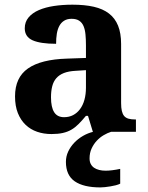

<svg xmlns="http://www.w3.org/2000/svg" viewBox="-20 -569 639 829"><path d="M200.2 -148.9Q200.2 -106 213.9 -84.5Q227.5 -63 256.8 -63Q278.3 -63 295.7 -72Q313 -81.1 325.4 -97.7Q337.9 -114.3 344.5 -137.9Q351.1 -161.6 351.1 -190.9V-266.1L306.2 -263.2Q276.4 -261.7 255.9 -253.7Q235.4 -245.6 223.1 -231.4Q210.9 -217.3 205.6 -196.8Q200.2 -176.3 200.2 -148.9ZM289.1 -487.8Q270 -487.8 257.1 -479.7Q244.1 -471.7 236.3 -457.3Q228.5 -442.9 225.3 -423.1Q222.2 -403.3 222.2 -379.9Q154.8 -379.9 120.8 -395Q86.9 -410.2 86.9 -446.8Q86.9 -474.1 103.3 -493.7Q119.6 -513.2 147.7 -525.4Q175.8 -537.6 213.1 -543.2Q250.5 -548.8 293 -548.8Q345.7 -548.8 385 -539.8Q424.3 -530.8 450.4 -510.7Q476.6 -490.7 489.7 -458.3Q502.9 -425.8 502.9 -378.9V-124Q502.9 -103.5 506.1 -89.8Q509.3 -76.2 516.1 -68.1Q522.9 -60.1 534.7 -56.6Q546.4 -53.2 563 -53.2H566.9V0H380.9L359.9 -68.8H351.1Q334.5 -48.8 319.8 -33.9Q305.2 -19 288.6 -9.3Q272 0.5 251.2 5.1Q230.5 9.8 202.1 9.8Q168.9 9.8 140.4 0Q111.8 -9.8 90.6 -30Q69.3 -50.3 57.1 -80.8Q44.9 -111.3 44.9 -152.8Q44.9 -234.4 100.8 -273.4Q156.7 -312.5 269 -315.9L351.1 -318.8V-374Q351.1 -398.9 349.1 -419.9Q347.2 -440.9 340.8 -456.1Q334.5 -471.2 322 -479.5Q309.6 -487.8 289.1 -487.8ZM264.6 129.9Q264.6 106.4 274.4 85.4Q284.2 64.5 300.8 47.1Q317.4 29.8 338.6 17.6Q359.9 5.4 382.8 0H460Q444.3 4.9 427.7 14.6Q411.1 24.4 397.7 38.8Q384.3 53.2 375.5 72.3Q366.7 91.3 366.7 115.2Q366.7 128.9 371.8 138.9Q377 148.9 386.2 155.3Q395.5 161.6 408.2 164.8Q420.9 168 436 168Q449.2 168 464.8 166Q480.5 164.1 499 160.2V224.1Q491.2 228 479.7 231Q468.3 233.9 456.3 235.8Q444.3 237.8 432.9 239Q421.4 240.2 413.6 240.2Q340.8 240.2 302.7 213.9Q264.6 187.5 264.6 129.9Z"/></svg>

Font: Droids
Style: b
Weight: 700
Foundry: Ascender Corporation
Version: Version 1.00 build 113